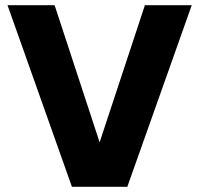

<svg xmlns="http://www.w3.org/2000/svg" viewBox="-20 -722 770 742"><path d="M721 -702 472 0H258L9 -702H191L365 -172L540 -702Z"/></svg>

Font: Fz Poppins
Style: Bold
Weight: 700
Designer: Ninad Kale (Devanagari), Jonny Pinhorn (Latin)
Foundry: Indian Type Foundry
Version: Vit hóa bi Vntype.Com & FontZin.Com